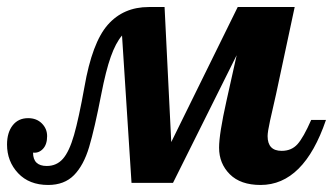

<svg xmlns="http://www.w3.org/2000/svg" viewBox="-58 -520 947 546"><path d="M869 -179Q806 6 683 6Q626 6 595.5 -24.5Q565 -55 565 -100Q565 -139 586 -233L615 -363L434 0H316L289 -419Q271 -398 257 -358.5Q243 -319 230 -252Q211 -154 195.5 -102Q180 -50 152.5 -22Q125 6 79 6Q25 6 -6.5 -27.5Q-38 -61 -38 -109Q-38 -143 -22 -163.5Q-6 -184 22 -184Q46 -184 61 -169Q76 -154 76 -133Q76 -109 64 -96.5Q52 -84 36 -86Q36 -48 75 -48Q103 -48 121 -68.5Q139 -89 152.5 -136Q166 -183 182 -272Q204 -399 248.5 -449.5Q293 -500 365 -500H410L429 -116L618 -500H780L727 -252Q717 -209 710 -177Q703 -145 703 -133Q703 -91 743 -91Q771 -91 788 -110Q805 -129 827 -179Z"/></svg>

Font: Lobster
Style: Regular
Weight: 400
Designer: Impallari Type
Foundry: Impallari Type
Version: Version 2.100